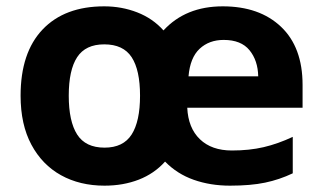

<svg xmlns="http://www.w3.org/2000/svg" viewBox="-20 -576 1018 606"><path d="M683 -556Q799 -556 867 -491.5Q935 -427 935 -308V-236H571Q574 -172 611 -136.5Q648 -101 712 -101Q767 -101 812 -111.5Q857 -122 904 -144V-29Q862 -9 816.5 0.5Q771 10 706 10Q644 10 591.5 -8.5Q539 -27 501 -66Q467 -28 418 -9Q369 10 310 10Q232 10 172.5 -23Q113 -56 79 -119.5Q45 -183 45 -274Q45 -410 114.5 -483Q184 -556 309 -556Q364 -556 413 -537Q462 -518 496 -480Q566 -556 683 -556ZM686 -450Q640 -450 610 -422Q580 -394 575 -335H795Q794 -385 767.5 -417.5Q741 -450 686 -450ZM309 -436Q250 -436 223.5 -395.5Q197 -355 197 -274Q197 -193 223.5 -151.5Q250 -110 310 -110Q369 -110 395.5 -151.5Q422 -193 422 -274Q422 -355 395.5 -395.5Q369 -436 309 -436Z"/></svg>

Font: Noto Sans Kannada
Style: Bold
Weight: 700
Designer: Jelle Bosma - Monotype Design Team
Foundry: Monotype Imaging Inc.
Version: Version 2.005; ttfautohint (v1.8.4.7-5d5b)